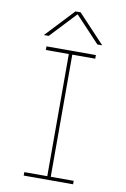

<svg xmlns="http://www.w3.org/2000/svg" viewBox="-102 -1009 704 1069"><g transform="rotate(10 250.0 -475.0)"><path d="M415 -790H387.7L251 -935.5H249L112.3 -790H85L235.4 -950.2H264.6ZM389.6 0H110.4V-19.5H240.2V-710H110.4V-730.5H389.6V-710H259.8V-19.5H389.6Z"/></g></svg>

Font: Mgen+ 1m thin
Style: Regular
Weight: 100
Designer: [Source Han Sans]
Ryoko NISHIZUKA  (kana & ideographs); Paul D. Hunt (Latin, Greek & Cyrillic); Wenlong ZHANG  (bopomofo
Version: Version 1.059.20150602